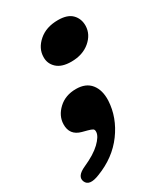

<svg xmlns="http://www.w3.org/2000/svg" viewBox="-192 -520 677 783"><g transform="rotate(-30 147.0 -128.5)"><path d="M69 -4Q18.5 -17.5 20 -69Q21 -107.5 53.2 -137.8Q85.5 -168 135.5 -168Q182 -168 205.2 -139Q228.5 -110 226.5 -61Q222.5 16 173.5 82.8Q124.5 149.5 39.5 182Q-13.5 203.5 -26 173.5Q-38 144.5 9 123.5Q63 99.5 90.8 72.8Q118.5 46 120 26Q121 14.5 114.8 10.5Q108.5 6.5 93.5 2.5ZM176 -273.5Q131 -273.5 108.2 -294.8Q85.5 -316 86.5 -347Q87 -387 121.8 -417.5Q156.5 -448 212.5 -448Q257.5 -448 278.5 -426.2Q299.5 -404.5 299 -371.5Q298 -331.5 263.8 -302.5Q229.5 -273.5 176 -273.5Z"/></g></svg>

Font: Fraunces 72pt SuperSoft
Style: Bold Italic
Weight: 700
Italic angle: -16°
Version: Version 1.000;[0bf87f6ff]